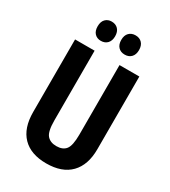

<svg xmlns="http://www.w3.org/2000/svg" viewBox="-220 -1116 1012 1141"><g transform="rotate(30 285.5 -545.5)"><path d="M507 -308Q507 -200 450 -141.5Q393 -83 285 -83Q179 -83 122.5 -141Q66 -199 66 -309V-807H200V-329Q200 -253 222 -227.5Q244 -202 286 -202Q330 -202 350.5 -228.5Q371 -255 371 -330V-807H507ZM143 -942Q143 -974 159.5 -991Q176 -1008 202 -1008Q230 -1008 246.5 -990.5Q263 -973 263 -942Q263 -911 246.5 -893.5Q230 -876 202 -876Q176 -876 159.5 -893Q143 -910 143 -942ZM305 -942Q305 -974 322 -991Q339 -1008 366 -1008Q394 -1008 410.5 -990.5Q427 -973 427 -942Q427 -911 410.5 -893.5Q394 -876 366 -876Q338 -876 321.5 -893.5Q305 -911 305 -942Z"/></g></svg>

Font: Noto Sans Kannada UI ExtraCondensed
Style: Bold
Weight: 700
Width: 2
Designer: Jelle Bosma - Monotype Design Team
Foundry: Monotype Imaging Inc.
Version: Version 2.005; ttfautohint (v1.8.4.7-5d5b)